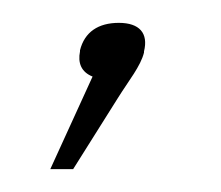

<svg xmlns="http://www.w3.org/2000/svg" viewBox="-20 -60 193 168"><path d="M50 -16V-15C48 -5 51 3 61 7L24 88H44L83 26C93 10 103 -2 106 -14V-15C110 -31 102 -40 84 -40C66 -40 54 -32 50 -16Z"/></svg>

Font: LT Wave Thin
Style: Italic
Weight: 100
Designer: Daniel Lyons
Version: Version 2.5 (Glyphs App)